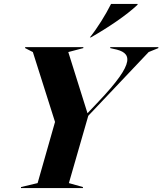

<svg xmlns="http://www.w3.org/2000/svg" viewBox="-20 -950 820 970"><path d="M107 -707 146 -687 258 -334 170 -25 86 -5V0H399V-5L328 -25L426 -365L731 -687L780 -707V-712H537V-707L554 -703C646 -685 670 -639 477 -436L422 -378L325 -687L401 -707V-712H107ZM434 -761H439C525 -810 618 -872 675 -926V-930H541C514 -876 472 -808 434 -761Z"/></svg>

Font: Nyght Serif Bold Italic
Style: Regular
Weight: 700
Italic angle: -16°
Designer: Maksym Kobuzan
Version: Version 0.410;Glyphs 3.1.2 (3151)